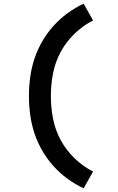

<svg xmlns="http://www.w3.org/2000/svg" viewBox="-20 -861 640 1042"><path d="M434 161Q387 139 345.5 108.5Q304 78 269.5 39.5Q235 1 209 -44Q183 -89 167 -137.5Q151 -186 144 -237.5Q137 -289 137 -340Q137 -391 144 -442.5Q151 -494 167 -542.5Q183 -591 209 -636Q235 -681 269.5 -719.5Q304 -758 345.5 -788.5Q387 -819 434 -841L485 -750Q430 -722 384.5 -678Q339 -634 309.5 -579.5Q280 -525 268 -463.5Q256 -402 256 -340Q256 -278 268 -216.5Q280 -155 309.5 -100.5Q339 -46 384.5 -2Q430 42 485 70Z"/></svg>

Font: Iosevka Fixed Extended
Style: Bold
Weight: 700
Width: 7
Monospace: yes
Designer: Belleve Invis
Foundry: Belleve Invis
Version: Version 24.1.1; ttfautohint (v1.8.4)